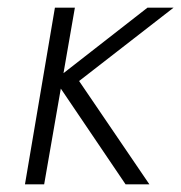

<svg xmlns="http://www.w3.org/2000/svg" viewBox="-20 -480 472 500"><path d="M123 -460 45 0H95L175 -460ZM364 -460 123 -272 307 0H369L186 -269L432 -460Z"/></svg>

Font: Jost Light
Style: Italic
Weight: 300
Italic angle: -5°
Version: Version 3.710